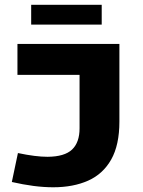

<svg xmlns="http://www.w3.org/2000/svg" viewBox="-20 -771 596 800"><path d="M201.7 9.3Q162.6 9.3 119.4 3.7Q76.2 -2 29.3 -12.7L54.7 -133.3Q128.4 -117.7 178.2 -117.7Q249 -118.2 280.3 -147.9Q311.5 -177.7 311.5 -236.3V-459H52.7V-587.9H477.5V-264.2Q477.5 -167 443.4 -106.4Q409.2 -45.9 347.2 -18.3Q285.2 9.3 201.7 9.3ZM109.9 -668.5V-751H403.8V-668.5Z"/></svg>

Font: Heebo ExtraBold
Style: Regular
Weight: 800
Designer: Oded Ezer
Foundry: Ezer Type House
Version: Version 3.100